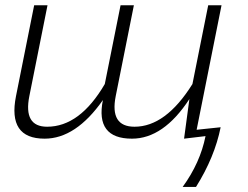

<svg xmlns="http://www.w3.org/2000/svg" viewBox="-20 -533 953 738"><path d="M735.8 -34.2 828.1 -43.9Q805.2 70.8 733.4 185.5H682.1Q749.5 92.8 770 -9.8L687.5 0L708 -152.3Q608.4 0 487.3 0Q345.7 0 375.5 -148.4Q271.5 0 151.4 0Q8.8 0 41.5 -163.6L111.3 -512.7H162.6L92.8 -163.6Q69.3 -45.9 161.1 -45.9Q287.1 -45.9 382.8 -210L443.4 -512.7H494.6L424.8 -163.6Q401.4 -45.9 497.1 -45.9Q617.2 -45.9 719.7 -210L780.3 -512.7H831.5Z"/></svg>

Font: Sansation Light
Style: Light Italic
Weight: 300
Designer: Bernd Montag
Version: Version 1.301